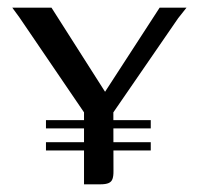

<svg xmlns="http://www.w3.org/2000/svg" viewBox="-20 -480 516 500"><path d="M198.8 0V-187.4L30.3 -435L12 -460H114.1L253.6 -241L395.7 -460H465.7L443.9 -432.5L275.2 -187.4L275.5 -35Q275.7 -21.7 273 -14.1Q270.4 -6.5 262.9 -3.3Q255.5 0 241 0ZM99.7 -167.2H372.6V-145.7H99.7ZM99.7 -109.7H372.6V-88.2H99.7Z"/></svg>

Font: Genos Thin
Style: Regular
Weight: 100
Designer: Robert E. Leuschke
Foundry: Robert E. Leuschke
Version: Version 1.010